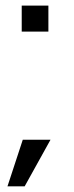

<svg xmlns="http://www.w3.org/2000/svg" viewBox="-20 -597 266 686"><path d="M57.6 -577V-484H152.9V-577ZM6.7 68.8H68.1L160.5 -97.8H61.4Z"/></svg>

Font: Anybody Thin
Style: Regular
Weight: 100
Designer: Tyler Finck
Foundry: Etcetera Type Company
Version: Version 1.114;gftools[0.9.25]